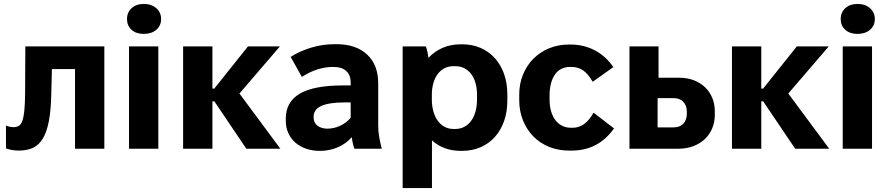

<svg xmlns="http://www.w3.org/2000/svg" viewBox="-20 -756 4516 976"><path d="M76.6 9.4Q118.4 9.4 148.4 -4.9Q178.4 -19.2 198.2 -52.5Q218 -85.8 228.5 -140.9Q239 -196 240.6 -276.6L243.8 -405H361.4V0H510.4V-520H108.8L107.6 -284.2Q107.2 -227.8 103.7 -193.5Q100.2 -159.2 93.2 -140.5Q86.2 -121.8 75 -115.7Q63.8 -109.6 48 -109.6Q41.8 -109.6 31 -111.4Q20.2 -113.2 10.4 -117.8V-1.8Q26.4 4.2 42 6.8Q57.6 9.4 76.6 9.4Z M635.8 0H784.8V-520H635.8ZM710.6 -583.6Q750.2 -583.6 774.6 -604.5Q799 -625.4 799 -659Q799 -693.2 774.3 -714.6Q749.6 -736 710.6 -736Q672.8 -736 649.2 -714.6Q625.6 -693.2 625.6 -659Q625.6 -625.4 648.9 -604.5Q672.2 -583.6 710.6 -583.6Z M910.8 0H1059.8V-240.8H1069.6L1232.2 0H1405.2L1197.2 -280.6L1402.8 -520H1240.4L1069.2 -305.6H1059.8V-520H910.8Z M1606.2 11Q1654.8 11 1696.9 -7.2Q1739 -25.4 1768.2 -58.6Q1770.2 -42.2 1773.7 -26.9Q1777.2 -11.6 1781.6 0H1920.6Q1913 -29.6 1907.8 -58.5Q1902.6 -87.4 1902.6 -118.6V-332Q1902.6 -426.4 1846.1 -478.9Q1789.6 -531.4 1690.2 -531.4H1680.6Q1620.8 -531.4 1562.9 -514.2Q1505 -497 1457.6 -466.8L1514.4 -365Q1554.6 -391 1594.1 -403.3Q1633.6 -415.6 1670.2 -415.6H1675Q1719 -415.6 1740.8 -394.4Q1762.6 -373.2 1762.6 -337.4V-321.8H1724.2Q1575 -321.8 1503.9 -279.9Q1432.8 -238 1432.8 -153.6V-142.4Q1432.8 -108 1445.6 -79.5Q1458.4 -51 1481.5 -31Q1504.6 -11 1536.4 0Q1568.2 11 1606.2 11ZM1643.8 -102Q1628.4 -102 1615.3 -106.2Q1602.2 -110.4 1593.1 -117.6Q1584 -124.8 1579.1 -135.2Q1574.2 -145.6 1574.2 -158V-163Q1574.2 -199.4 1613.2 -217.4Q1652.2 -235.4 1733.2 -235.4H1762.6V-157.2Q1739.4 -130.4 1708.2 -116.2Q1677 -102 1643.8 -102Z M2026.8 200H2175.8V-42.4Q2204.4 -16.4 2241.1 -2.8Q2277.8 10.8 2321.8 10.8H2330.2Q2381 10.8 2423.3 -7.8Q2465.7 -26.3 2495.9 -60.1Q2526.1 -93.9 2542.6 -140.9Q2559 -187.8 2559 -244.6V-275.4Q2559 -332.7 2542.6 -379.4Q2526.1 -426.2 2495.9 -459.9Q2465.7 -493.7 2423.3 -512.3Q2381 -530.8 2330.2 -530.8H2321.8Q2271.2 -530.8 2229.5 -512.6Q2187.8 -494.4 2158 -461.8Q2156 -477 2152.6 -492.9Q2149.2 -508.8 2144.8 -520H2026.8ZM2285.4 -100.4Q2260.9 -100.4 2240.5 -111.1Q2220.2 -121.7 2205.8 -141.3Q2191.4 -160.8 2183.3 -188.7Q2175.2 -216.6 2175.2 -251.2V-274.2Q2175.2 -306.9 2183.1 -334.1Q2191 -361.2 2205.4 -380.2Q2219.8 -399.1 2240.1 -409.4Q2260.5 -419.6 2285.4 -419.6H2294.6Q2319.3 -419.6 2339.8 -409.4Q2360.2 -399.1 2374.7 -380.4Q2389.2 -361.6 2397 -334.5Q2404.8 -307.3 2404.8 -274.2V-251.2Q2404.8 -216.6 2397 -188.7Q2389.2 -160.8 2374.7 -141.3Q2360.2 -121.7 2339.8 -111.1Q2319.3 -100.4 2294.6 -100.4Z M2874.6 9.6H2883.8Q2954 9.6 3008 -18.9Q3062 -47.4 3101.2 -103.4L2997.2 -183.2Q2975.6 -144.4 2949.4 -125.5Q2923.2 -106.6 2891 -106.6H2882.2Q2857.4 -106.6 2837.5 -116.6Q2817.6 -126.6 2803.4 -145Q2789.2 -163.4 2781.4 -190.3Q2773.6 -217.2 2773.6 -250.6V-269.4Q2773.6 -305 2780.9 -332Q2788.2 -359 2801.4 -377.7Q2814.6 -396.4 2834.1 -406.1Q2853.6 -415.8 2878 -415.8H2884.4Q2918.6 -415.8 2944.2 -398.2Q2969.8 -380.6 2992.8 -340.4L3097.8 -414.8Q3059.2 -471.2 3003.4 -500.4Q2947.6 -529.6 2879.4 -529.6H2870.8Q2817.2 -529.6 2771.2 -510.5Q2725.2 -491.4 2691.5 -457.6Q2657.8 -423.8 2638.6 -377Q2619.4 -330.2 2619.4 -275.4V-247Q2619.4 -191.6 2638.3 -144.5Q2657.2 -97.4 2690.7 -63Q2724.2 -28.6 2771 -9.5Q2817.8 9.6 2874.6 9.6Z M3179.8 0H3427.8Q3469.8 0 3504 -12.9Q3538.2 -25.8 3562.5 -48.6Q3586.8 -71.4 3600.2 -103Q3613.6 -134.6 3613.6 -171.8V-189Q3613.6 -226.8 3600.8 -258.1Q3588 -289.4 3564.3 -312.2Q3540.6 -335 3507.3 -347.9Q3474 -360.8 3433.2 -360.8H3327.6V-520H3179.8ZM3322.8 -108.4V-257.2H3403.4Q3436.2 -257.2 3453.8 -238Q3471.4 -218.8 3471.4 -188.2V-177.4Q3471.4 -146.8 3453.8 -127.6Q3436.2 -108.4 3403.4 -108.4Z M3700.8 0H3849.8V-240.8H3859.6L4022.2 0H4195.2L3987.2 -280.6L4192.8 -520H4030.4L3859.2 -305.6H3849.8V-520H3700.8Z M4263.8 0H4412.8V-520H4263.8ZM4338.6 -583.6Q4378.2 -583.6 4402.6 -604.5Q4427 -625.4 4427 -659Q4427 -693.2 4402.3 -714.6Q4377.6 -736 4338.6 -736Q4300.8 -736 4277.2 -714.6Q4253.6 -693.2 4253.6 -659Q4253.6 -625.4 4276.9 -604.5Q4300.2 -583.6 4338.6 -583.6Z"/></svg>

Font: Fixel Variable
Style: Regular
Weight: 100
Width: 3
Designer: AlfaBravo + MacPaw
Foundry: Kyrylo Tkachov, Marchela Mozhyna, Serhii Makarenko, Maria Weinstein, Zakhar Kryvoshyya
Version: Version 1.211